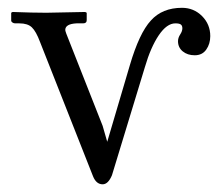

<svg xmlns="http://www.w3.org/2000/svg" viewBox="-20 -462 577 494"><path d="M431.2 -401.9Q409.2 -401.9 388.4 -371.1Q367.7 -340.3 353 -290L268.1 -11.2Q258.3 12.2 244.1 12.2Q227.5 12.2 219.2 -8.8L83 -354Q72.8 -381.3 62 -391.6Q51.3 -401.9 29.8 -401.9H19Q15.1 -401.9 12 -404.1Q8.8 -406.2 8.8 -409.2V-429.2L12.2 -431.2Q64.9 -429.2 99.1 -429.2L199.2 -431.2L203.1 -429.2V-410.2Q203.1 -401.9 193.8 -401.9H176.8Q147.9 -400.4 147.9 -384.8Q147.9 -380.9 158.2 -356L244.1 -138.2L255.9 -97.2L314 -293.9Q338.4 -377 368.2 -409.2Q397.5 -441.9 448.2 -441.9Q478.5 -441.9 499.8 -420.7Q521 -399.4 521 -369.1Q521 -349.1 510.7 -334.5Q500.5 -319.8 481 -319.8Q462.4 -319.8 450.2 -329.8Q438 -339.8 438 -356Q438 -364.7 443.6 -373.3Q449.2 -381.8 449.2 -389.2Q449.2 -396 445.3 -398.9Q441.4 -401.9 431.2 -401.9Z"/></svg>

Font: Linux Libertine Display G
Style: Regular
Weight: 400
Designer: Philipp H. Poll
Foundry: Philipp H. Poll
Version: Version 5.0.9